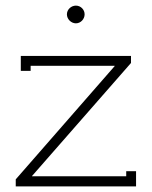

<svg xmlns="http://www.w3.org/2000/svg" viewBox="-20 -663 540 683"><path d="M218 -612C218 -595 233 -580 250 -580C267 -580 281 -595 281 -612C281 -629 267 -643 250 -643C233 -643 218 -629 218 -612ZM388 -429V-428L36 -25V0H464V-54H429V-36H94V-37L446 -439V-464H54V-411H89V-429Z"/></svg>

Font: Rawengulk
Style: Regular
Weight: 400
Version: Version 0.9